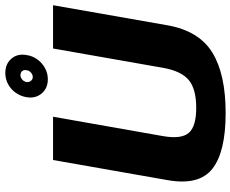

<svg xmlns="http://www.w3.org/2000/svg" viewBox="-96 -808 906 755"><g transform="rotate(-90 357.5 -430.0)"><path d="M290.7 3.8Q444.2 3.8 529.1 -48.7Q614 -101.2 636 -224.6L715 -674.9H544.8L468.9 -243.1Q456.2 -170.8 420.8 -141.3Q385.4 -111.9 311.3 -111.9Q237.7 -111.9 212.7 -141.5Q187.7 -171.2 200.4 -243.1L276.5 -674.9H106.3L27.2 -224.6Q5.3 -101.2 71.4 -48.7Q137.6 3.8 290.7 3.8ZM423.8 -695.4Q447.5 -695.4 467.9 -706.7Q488.4 -717.9 502.1 -736.9Q515.7 -755.8 519.1 -779.3Q525.4 -814.9 504.7 -838.8Q484 -862.6 448.6 -862.6Q424.9 -862.6 404.7 -851.8Q384.5 -841 371 -822.1Q357.5 -803.2 353.3 -779.3Q347.5 -743.9 368 -719.6Q388.5 -695.4 423.8 -695.4ZM432.4 -754.7Q423.3 -754.7 417.5 -762Q411.7 -769.2 412.9 -779.3Q415 -789.8 423 -796.4Q430.9 -803 440 -803Q450 -803 455.8 -796.4Q461.6 -789.8 459.5 -779.3Q458.3 -769.2 450.3 -762Q442.3 -754.7 432.4 -754.7Z"/></g></svg>

Font: Anybody Thin
Style: Italic
Weight: 100
Italic angle: -10°
Designer: Tyler Finck
Foundry: Etcetera Type Company
Version: Version 1.114;gftools[0.9.25]